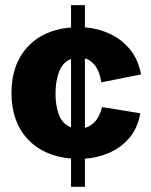

<svg xmlns="http://www.w3.org/2000/svg" viewBox="-20 -723 585 743"><path d="M254.9 0V-109.4Q147.5 -118.7 85.9 -186Q24.4 -253.4 24.4 -363.3Q24.4 -473.1 85.9 -540.5Q147.5 -607.9 254.9 -616.7V-703.1H308.6V-617.2Q360.4 -613.3 406 -591.8Q451.7 -570.3 483.4 -531.2Q515.1 -492.2 525.9 -435.1L372.1 -404.3Q365.7 -444.8 349.4 -467.5Q333 -490.2 308.6 -497.1V-228Q332 -234.4 348.9 -253.7Q365.7 -272.9 375 -308.6L522.9 -284.7Q512.2 -225.1 479 -187.5Q445.8 -149.9 400.6 -130.9Q355.5 -111.8 308.6 -108.9V0ZM194.8 -360.8Q194.8 -312 208.7 -277.1Q222.7 -242.2 254.9 -230.5V-494.6Q223.1 -482.4 209 -446.3Q194.8 -410.2 194.8 -360.8Z"/></svg>

Font: Schibsted Grotesk ExtraBold
Style: Regular
Weight: 800
Designer: Bakken & Baeck AS, Henrik Kongsvoll
Foundry: Schibsted ASA
Version: Version 1.100; ttfautohint (v1.8.4.7-5d5b);gftools[0.9.25]